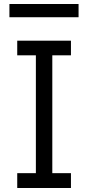

<svg xmlns="http://www.w3.org/2000/svg" viewBox="-20 -938 440 958"><path d="M66 0V-74H159V-662H66V-735H334V-662H241V-74H334V0ZM27 -852V-918H372V-852Z"/></svg>

Font: Iosevka Etoile
Style: Regular
Weight: 400
Designer: Belleve Invis
Foundry: Belleve Invis
Version: Version 33.2.4